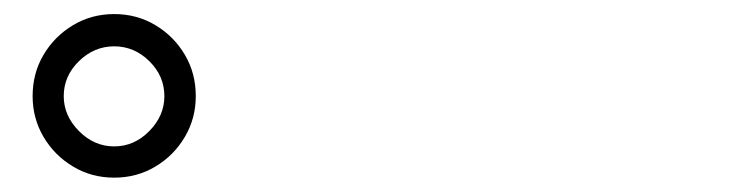

<svg xmlns="http://www.w3.org/2000/svg" viewBox="-20 -842 1040 269"><path d="M25.7 -707.3Q25.7 -739.4 41 -765.2Q56.3 -791.1 82.3 -806.7Q108.2 -822.3 140 -822.3Q171.8 -822.3 197.8 -806.7Q223.8 -791.1 239 -765.2Q254.3 -739.4 254.3 -707.3Q254.3 -676.2 239 -650.2Q223.8 -624.3 197.8 -608.7Q171.8 -593.1 140 -593.1Q108.2 -593.1 82.3 -608.7Q56.3 -624.3 41 -650.2Q25.7 -676.2 25.7 -707.3ZM69.3 -707.3Q69.3 -679.9 90.6 -658.4Q111.9 -636.9 140 -636.9Q168.1 -636.9 189.2 -658.4Q210.3 -679.9 210.3 -707.3Q210.3 -735.5 189.2 -756.3Q168.1 -777.1 140 -777.1Q111.9 -777.1 90.6 -756.3Q69.3 -735.5 69.3 -707.3Z"/></svg>

Font: Noto Sans KR Thin
Style: Regular
Weight: 100
Designer: Ryoko NISHIZUKA 西塚涼子 (kana, bopomofo & ideographs); Paul D. Hunt (Latin, Greek & Cyrillic); Sandoll Communications 산돌커뮤니
Foundry: Adobe
Version: Version 2.004-H2;hotconv 1.0.118;makeotfexe 2.5.65603